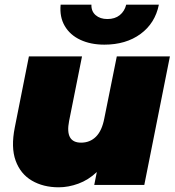

<svg xmlns="http://www.w3.org/2000/svg" viewBox="-20 -787 743 817"><path d="M230 10Q164 10 115.5 -18.5Q67 -47 46.5 -103.5Q26 -160 43 -245L103 -547H329L274 -272Q256 -180 325 -180Q363 -180 388.5 -205.5Q414 -231 424 -284L477 -547H703L594 0H381L392 -55Q356 -21 313.5 -5.5Q271 10 230 10ZM424 -597Q366 -597 322 -617.5Q278 -638 255.5 -676.5Q233 -715 238 -767H369Q368 -739 387 -722.5Q406 -706 437 -706Q469 -706 489.5 -722.5Q510 -739 517 -767H656Q640 -688 578 -642.5Q516 -597 424 -597Z"/></svg>

Font: Montserrat Black
Style: Italic
Weight: 900
Italic angle: -11.3°
Designer: Julieta Ulanovsky
Foundry: Julieta Ulanovsky
Version: Version 9.000; ttfautohint (v1.8.4.7-5d5b)